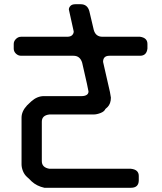

<svg xmlns="http://www.w3.org/2000/svg" viewBox="-20 -785 768 909"><path d="M190 104H600Q636 104 637 70V48Q637 18 600 14H214Q178 8 178 -22V-209Q178 -239 214 -243H423Q438 -243 456 -250Q474 -257 479 -269L489 -278Q505 -294 505 -323Q505 -327 500.5 -349.5Q496 -372 486 -413L468 -492Q468 -521 498 -521H643Q674 -521 678 -555V-577Q678 -606 643 -611H465Q433 -611 424 -643L403 -732Q394 -765 362 -765H337Q321 -765 313.5 -757Q306 -749 306 -740L329 -636Q329 -626 321.5 -618.5Q314 -611 298 -611H80Q66 -611 55.5 -600.5Q45 -590 45 -577V-555Q45 -541 55.5 -531Q66 -521 80 -521H328Q359 -521 369 -488Q399 -358 399 -352Q399 -341 390 -335.5Q381 -330 367 -330H188Q156 -330 128 -305L108 -286Q82 -258 82 -228V-7Q82 8 88.5 24.5Q95 41 107 52Q113 57 119 63Q125 69 130 74Q154 96 190 104Z"/></svg>

Font: WDXL Lubrifont TC
Style: Regular
Weight: 400
Designer: [WDXL Lubrifont] Copyright 2020-2022 (c) NightFurySL2001, Skr-ZERO; [ZCOOL QingKe HuangYou] Copyright 2018-2022 (c) The 
Version: Version 2.001;hotconv 1.1.1;makeotfexe 2.6.0